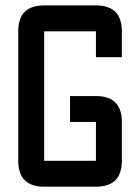

<svg xmlns="http://www.w3.org/2000/svg" viewBox="-20 -704 528 724"><path d="M341.8 0H146.5Q48.8 0 48.8 -97.7V-585.9Q48.8 -683.6 146.5 -683.6H341.8Q439.5 -683.6 439.5 -585.9V-488.3H341.8V-585.9H146.5V-97.7H341.8V-244.1H244.1V-341.8H341.8Q439.5 -341.8 439.5 -244.1V-97.7Q439.5 0 341.8 0Z"/></svg>

Font: BabelStone Runic
Style: Regular
Weight: 400
Designer: Andrew West
Foundry: BabelStone
Version: Version 7.004 November 9, 2023